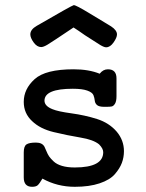

<svg xmlns="http://www.w3.org/2000/svg" viewBox="-20 -718 565 742"><path d="M71.8 -32.2V-128.9Q71.8 -152.8 82.3 -159.9Q92.8 -167 119.1 -167Q143.1 -167 151.9 -150.9Q153.8 -147.9 158.9 -135Q164.1 -122.1 169.9 -113.5Q175.8 -105 187.5 -94Q199.2 -83 219.7 -76.9Q240.2 -70.8 269 -70.8Q378.9 -70.8 378.9 -129.9Q378.9 -144 362.8 -160.2Q340.8 -178.2 290.5 -186.5Q240.2 -194.8 187.5 -207.5Q134.8 -220.2 104 -250Q71.8 -279.8 71.8 -324.2Q71.8 -374 113.8 -412.1Q155.8 -450.2 264.2 -450.2Q323.2 -450.2 365.2 -433.1Q378.4 -450.2 397 -450.2Q430.2 -450.2 430.2 -415V-346.2Q430.2 -327.1 424.6 -317.6Q418.9 -308.1 411.9 -306.6Q404.8 -305.2 391.1 -305.2H382.8Q362.8 -305.2 355 -312Q347.2 -318.8 346.2 -329.3Q345.2 -339.8 341.1 -350.3Q336.9 -360.8 317.4 -367.9Q297.9 -375 261.2 -375Q152.3 -375 151.9 -329.1Q151.9 -308.1 183.1 -295.9Q204.1 -287.1 256.1 -280Q308.1 -272.9 355 -258.1Q401.9 -243.2 431.2 -209Q459 -175.8 459 -133.8Q459 -109.9 450.9 -88.4Q442.9 -66.9 423.8 -44.9Q404.8 -22.9 365 -9.5Q325.2 3.9 269 3.9Q201.2 3.9 144 -27.8Q132.8 -8.8 126 -2.4Q119.1 3.9 104 3.9Q71.8 3.9 71.8 -32.2ZM97.2 -585Q97.2 -604 122.1 -618.2Q256.8 -696.3 265.1 -698.2Q273.9 -698.2 325.2 -667Q371.1 -639.2 409.2 -616.2Q432.1 -601.1 432.1 -585Q432.1 -572.8 418.9 -554Q405.8 -535.2 390.1 -535.2Q382.3 -535.2 367.2 -544.2Q352.1 -553.2 308.1 -582Q281.2 -601.1 264.2 -611.8Q179.2 -554.7 163.6 -545.4Q147.9 -536.1 139.2 -536.1Q123 -536.1 110.1 -554Q97.2 -571.8 97.2 -585Z"/></svg>

Font: CMU Typewriter Text
Style: Bold
Weight: 700
Version: Version 0.7.0